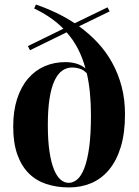

<svg xmlns="http://www.w3.org/2000/svg" viewBox="-20 -802 606 837"><path d="M324.7 -687.5Q369.1 -655.3 406 -615.7Q442.9 -576.2 469.2 -528.3Q495.6 -480.5 510.3 -424.6Q524.9 -368.7 524.9 -304.2Q524.9 -221.7 506.6 -161.6Q488.3 -101.6 455.6 -62.3Q422.9 -22.9 378.4 -3.9Q334 15.1 281.2 15.1Q227.1 15.1 182.1 0.2Q137.2 -14.6 105.2 -46.6Q73.2 -78.6 55.4 -128.9Q37.6 -179.2 37.6 -250Q37.6 -318.8 54.7 -371.3Q71.8 -423.8 102.1 -459.2Q132.3 -494.6 173.8 -512.9Q215.3 -531.2 264.6 -531.2Q319.3 -531.2 352.5 -503.9Q327.1 -597.7 270.5 -661.1L110.8 -583L101.6 -601.1L256.3 -676.8Q205.6 -728.5 128.9 -765.1L136.7 -782.2Q182.1 -766.6 224.6 -746.3Q267.1 -726.1 305.7 -700.7L448.7 -770L458 -752.4ZM279.3 -4.9Q298.8 -4.9 316.4 -19.5Q334 -34.2 347.4 -68.4Q360.8 -102.5 368.7 -159.2Q376.5 -215.8 376.5 -299.8Q376.5 -404.3 358.4 -482.4Q344.2 -497.6 327.4 -502.7Q310.5 -507.8 294.9 -507.8Q270.5 -507.8 250.7 -493.7Q231 -479.5 217 -449Q203.1 -418.5 195.8 -371.1Q188.5 -323.7 188.5 -257.3Q188.5 -189.9 195.6 -142.1Q202.6 -94.2 215.1 -63.7Q227.5 -33.2 244.1 -19Q260.7 -4.9 279.3 -4.9Z"/></svg>

Font: SVN-Playfair Display
Style: Bold
Weight: 700
Designer: Claus Eggers Sørensen
Foundry: Claus Eggers Sørensen
Version: Version 1.004;PS 001.004;hotconv 1.0.70;makeotf.lib2.5.58329